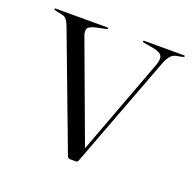

<svg xmlns="http://www.w3.org/2000/svg" viewBox="-94 -518 611 607"><g transform="rotate(20 211.0 -214.0)"><path d="M220 2H200.5Q197.5 2 195.2 0.5Q193 -1 191.5 -4L46.5 -389Q42.5 -400 36.5 -408.8Q30.5 -417.5 20 -419L-1.5 -423.5Q-5 -424.5 -6.5 -425.2Q-8 -426 -8 -427.5Q-8 -429 -7.2 -429.5Q-6.5 -430 -5.5 -430H168Q172 -430 172 -427.5Q172 -426 171 -425.2Q170 -424.5 167 -424L142.5 -419Q114.5 -413.5 109.2 -404.8Q104 -396 110.5 -378.5L235 -42L226 -27.5L355.5 -374Q362.5 -393.5 356.5 -404Q350.5 -414.5 323.5 -419L295 -424Q292.5 -424.5 291.2 -425.2Q290 -426 290 -427.5Q290 -429 291 -429.5Q292 -430 294 -430H427.5Q428.5 -430 429.2 -429.5Q430 -429 430 -427.5Q430 -426 428.5 -425.2Q427 -424.5 423 -423.5L403 -419.5Q392 -417 384.2 -407.2Q376.5 -397.5 370.5 -381.5L228 -4Q227 -0.5 224.8 0.8Q222.5 2 220 2Z"/></g></svg>

Font: Fraunces 120pt Light
Style: Regular
Weight: 300
Version: Version 1.000;[b76b70a41]